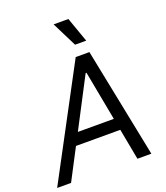

<svg xmlns="http://www.w3.org/2000/svg" viewBox="-190 -1082 1036 1197"><g transform="rotate(-20 328.0 -483.0)"><path d="M72.4 0H-19.9L367.9 -727.3H458.8L605.1 0H512.8L474.1 -206H180ZM220.9 -284.1H459.5L397.7 -612.2H392ZM464.5 -801.1H390.6L308.2 -965.9H406.2Z"/></g></svg>

Font: Inter UI
Style: Italic
Weight: 400
Italic angle: -9.39999°
Designer: Rasmus Andersson
Foundry: rsms
Version: 3.2;8d6f07862